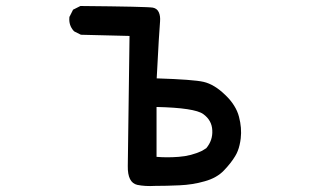

<svg xmlns="http://www.w3.org/2000/svg" viewBox="-20 -605 1040 639"><path d="M495.6 13.7Q462.9 15.6 437 10.3Q404.3 2.9 405.3 -52.7L411.1 -485.4L252 -489.3H249.5L247.6 -490.2L228 -500L226.6 -501L225.1 -502.4Q208.5 -521 210.9 -546.9V-548.8L211.9 -550.3L221.7 -569.8L223.1 -572.8L226.1 -574.2L245.6 -584L247.6 -585H250Q468.8 -583 488.8 -579.6Q502.9 -576.7 508.5 -564.2Q514.2 -551.8 512.7 -533.7Q509.8 -503.4 501.5 -344.2Q624.5 -340.3 657.7 -332.5Q693.4 -324.2 729.5 -289.1Q747.6 -272 759 -253.7Q770.5 -235.4 775.4 -216.3Q785.2 -179.2 781.2 -144.5Q779.8 -132.8 777.3 -122.3Q774.9 -111.8 771.2 -102.5Q767.6 -93.3 762.7 -85.4Q749 -62.5 725.6 -38.1Q701.7 -12.7 660.6 -1.5Q621.6 9.8 577.6 11.7Q556.2 12.7 535.4 13.2Q514.6 13.7 495.6 13.7ZM652.3 -103 666.5 -111.8Q688.5 -138.2 686.5 -171.4Q685.1 -204.6 656.5 -225.3Q627.9 -246.1 501 -249V-83Q518.6 -81.5 536.9 -81.5Q555.2 -81.5 574.7 -83Q595.7 -84.5 615.2 -89.6Q634.8 -94.7 652.3 -103Z"/></svg>

Font: NaikaiFont
Style: Bold
Weight: 700
Version: Version 1.89